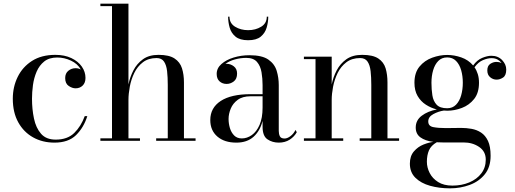

<svg xmlns="http://www.w3.org/2000/svg" viewBox="-20 -770 2818 1050"><path d="M457.5 -135Q438 -72.5 396 -31.2Q354 10 278 10Q212.5 10 161 -18.8Q109.5 -47.5 79.8 -101.2Q50 -155 50 -230Q50 -295 76.8 -349.5Q103.5 -404 155.2 -437Q207 -470 282.5 -470Q333.5 -470 370.5 -452.2Q407.5 -434.5 427.5 -405.8Q447.5 -377 447.5 -344Q447.5 -317 432 -302Q416.5 -287 393.5 -287Q375 -287 355.8 -300Q336.5 -313 336.5 -343Q336.5 -369 353.8 -383Q371 -397 393.5 -397Q409.5 -397 422 -390Q404.5 -421.5 368 -438.5Q331.5 -455.5 293 -455.5Q249 -455.5 222 -434Q195 -412.5 180.2 -378Q165.5 -343.5 160.2 -304.5Q155 -265.5 155 -230Q155 -173 165.8 -121.8Q176.5 -70.5 204.5 -38.5Q232.5 -6.5 284.5 -6.5Q349 -6.5 386 -42.8Q423 -79 443.5 -135Z M529 -13.5H592.5V-736.5H529V-750H682.5V-308Q690.5 -348 709.5 -385Q728.5 -422 761.8 -446Q795 -470 847 -470Q904.5 -470 934.5 -450.2Q964.5 -430.5 975.2 -396.5Q986 -362.5 986 -319V-13.5H1049.5V0H834V-13.5H897.5V-305.5Q897.5 -347.5 893.8 -380.8Q890 -414 877 -433.2Q864 -452.5 836.5 -452.5Q791.5 -452.5 761.5 -429.5Q731.5 -406.5 714.2 -370.8Q697 -335 689.8 -295.8Q682.5 -256.5 682.5 -224V-13.5H745.5V0H529Z M1235 -679Q1235 -642.5 1265.8 -623.8Q1296.5 -605 1337 -605Q1377.5 -605 1408.2 -623.8Q1439 -642.5 1439 -679H1447Q1447 -648.5 1438.2 -618.8Q1429.5 -589 1405.8 -569.5Q1382 -550 1337 -550Q1292 -550 1268.2 -569.5Q1244.5 -589 1236 -618.8Q1227.5 -648.5 1227.5 -679ZM1350.5 -255H1416V-304.5Q1416 -340.5 1410.2 -374.8Q1404.5 -409 1385.5 -431.2Q1366.5 -453.5 1326.5 -453.5Q1296.5 -453.5 1265.5 -445.2Q1234.5 -437 1212.5 -420.5Q1216 -421 1219.5 -421Q1241 -421 1258.8 -407.2Q1276.5 -393.5 1276.5 -368Q1276.5 -338 1258.2 -324.5Q1240 -311 1219.5 -311Q1196.5 -311 1180.8 -325Q1165 -339 1165 -366Q1165 -397 1191 -420Q1217 -443 1258 -455.5Q1299 -468 1344.5 -468Q1413.5 -468 1447.8 -444Q1482 -420 1493.2 -382.5Q1504.5 -345 1504.5 -304.5V-54Q1504.5 -37 1510.5 -24.8Q1516.5 -12.5 1536.5 -12.5Q1551 -12.5 1568.5 -25.5Q1586 -38.5 1596 -59.5L1603 -47Q1589.5 -22.5 1564.2 -6.2Q1539 10 1504.5 10Q1469.5 10 1442.8 -8Q1416 -26 1416 -76.5V-109Q1402.5 -54.5 1366.8 -22.2Q1331 10 1272.5 10Q1207.5 10 1168.8 -23.2Q1130 -56.5 1130 -113.5Q1130 -180.5 1187 -217.8Q1244 -255 1350.5 -255ZM1302.5 -13Q1331 -13 1357 -31.2Q1383 -49.5 1399.5 -87Q1416 -124.5 1416 -182V-243.5H1350.5Q1306.5 -243.5 1280 -224Q1253.5 -204.5 1241.8 -175.8Q1230 -147 1230 -119.5Q1230 -94.5 1237.2 -70Q1244.5 -45.5 1260.5 -29.2Q1276.5 -13 1302.5 -13Z M1642 -13.5H1705.5V-446.5H1642V-460H1794V-308Q1802 -348 1821.2 -385Q1840.5 -422 1874.2 -446Q1908 -470 1960.5 -470Q2019 -470 2048.8 -450.2Q2078.5 -430.5 2088.8 -396.5Q2099 -362.5 2099 -319V-13.5H2162.5V0H1947V-13.5H2010.5V-305.5Q2010.5 -347.5 2006.8 -380.8Q2003 -414 1990 -433.2Q1977 -452.5 1949.5 -452.5Q1904.5 -452.5 1874.2 -429.5Q1844 -406.5 1826.5 -370.8Q1809 -335 1801.5 -295.8Q1794 -256.5 1794 -224V-13.5H1857V0H1642Z M2253.5 -72.5Q2253.5 -112.5 2286.5 -137.2Q2319.5 -162 2369 -171.5Q2337 -179.5 2309 -197.5Q2281 -215.5 2263.8 -245Q2246.5 -274.5 2246.5 -317.5Q2246.5 -372.5 2274.2 -406Q2302 -439.5 2343.5 -454.5Q2385 -469.5 2425.5 -469.5Q2464 -469.5 2502.8 -456Q2541.5 -442.5 2567.5 -412Q2589 -442 2617.2 -453.5Q2645.5 -465 2667 -465Q2703.5 -465 2726 -441.5Q2748.5 -418 2748.5 -389.5Q2748.5 -357.5 2731.2 -346Q2714 -334.5 2695.5 -334.5Q2676.5 -334.5 2660.8 -347.5Q2645 -360.5 2645 -385Q2645 -410 2661.2 -420.8Q2677.5 -431.5 2695.5 -431.5Q2710 -431.5 2723 -425.5Q2714.5 -437 2700.8 -444.5Q2687 -452 2668 -452Q2647 -452 2621.2 -441.2Q2595.5 -430.5 2575 -402Q2586.5 -385.5 2593 -364.5Q2599.5 -343.5 2599.5 -317.5Q2599.5 -262 2572.8 -228.5Q2546 -195 2506 -179.8Q2466 -164.5 2425.5 -164.5Q2416.5 -164.5 2407.5 -165.5Q2377.5 -161 2349.8 -146Q2322 -131 2322 -106Q2322 -80 2349.8 -74.8Q2377.5 -69.5 2418.5 -69.5Q2444.5 -69.5 2462.5 -70Q2480.5 -70.5 2501.5 -70.5Q2530 -70.5 2558.5 -65.5Q2587 -60.5 2610.8 -45Q2634.5 -29.5 2648.8 0.8Q2663 31 2663 82Q2663 144 2631.2 183.2Q2599.5 222.5 2548.8 241.2Q2498 260 2441 260Q2382 260 2332 246Q2282 232 2251.8 202.2Q2221.5 172.5 2221.5 125Q2221.5 83.5 2243.5 58Q2265.5 32.5 2295.8 20.5Q2326 8.5 2350 6Q2305 0 2279.2 -18.8Q2253.5 -37.5 2253.5 -72.5ZM2339.5 -317.5Q2339.5 -280.5 2344.5 -248.8Q2349.5 -217 2367.8 -197.5Q2386 -178 2425.5 -178Q2455 -178 2474 -197.5Q2493 -217 2502 -248.8Q2511 -280.5 2511 -317.5Q2511 -354.5 2502 -386Q2493 -417.5 2474 -436.8Q2455 -456 2425.5 -456Q2396 -456 2377 -436.8Q2358 -417.5 2348.8 -386Q2339.5 -354.5 2339.5 -317.5ZM2314.5 114.5Q2314.5 146 2329.8 176Q2345 206 2376 225.5Q2407 245 2454 245Q2505 245 2546.5 227.5Q2588 210 2612.2 178.2Q2636.5 146.5 2636.5 103Q2636.5 58 2600.2 33.5Q2564 9 2515.5 9H2402Q2384 9 2368.5 8Q2337 26 2325.8 52.5Q2314.5 79 2314.5 114.5Z"/></svg>

Font: Bodoni Moda 16pt
Style: Regular
Weight: 400
Version: Version 2.3